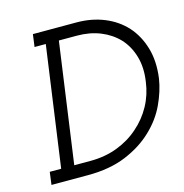

<svg xmlns="http://www.w3.org/2000/svg" viewBox="-104 -797 858 893"><g transform="rotate(-15 325.0 -350.0)"><path d="M43 -61 35 0H211Q317 0 395 -32.5Q473 -65 526 -116Q579 -166 608 -228Q637 -290 646 -349Q657 -430 638 -494.5Q619 -559 578 -605Q536 -651 475.5 -675.5Q415 -700 343 -700H133L125 -640H179L98 -61ZM242 -640H329Q391 -640 441.5 -619.5Q492 -599 527 -562Q562 -524 577.5 -470Q593 -416 583 -350Q575 -289 546.5 -237Q518 -185 473 -146Q428 -106 368.5 -83.5Q309 -61 239 -61H161Z"/></g></svg>

Font: Josefin Slab Thin SemiBold
Style: Italic
Weight: 600
Italic angle: -12°
Version: Version 2.000